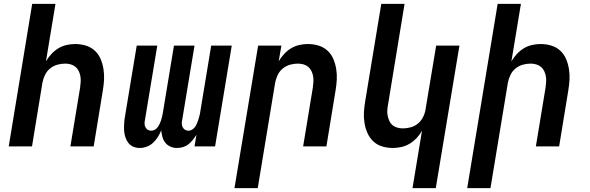

<svg xmlns="http://www.w3.org/2000/svg" viewBox="-20 -755 3040 990"><path d="M25 0 146 -735H266L217 -439Q229 -459 245 -476.5Q261 -494 281 -506Q301 -518 323.5 -523Q346 -528 367 -528Q396 -528 422.5 -520Q449 -512 468.5 -494Q488 -476 498.5 -451.5Q509 -427 513.5 -399.5Q518 -372 516.5 -344Q515 -316 510 -287L463 0H343L393 -303Q395 -318 396 -333Q397 -348 394.5 -362Q392 -376 386 -388.5Q380 -401 369.5 -410Q359 -419 345 -423Q331 -427 316 -427Q296 -427 276 -421.5Q256 -416 239 -402.5Q222 -389 212.5 -369.5Q203 -350 199 -330L145 0Z M893 8Q874 8 858.5 1Q843 -6 832.5 -19Q822 -32 817.5 -49Q813 -66 811 -83Q805 -66 794.5 -49.5Q784 -33 770 -19.5Q756 -6 737.5 1Q719 8 701 8Q683 8 667.5 1.5Q652 -5 642 -18Q632 -31 626.5 -47.5Q621 -64 620 -81Q619 -98 620 -116Q621 -134 624 -152L685 -520H791L727 -134Q725 -125 725.5 -115.5Q726 -106 730.5 -98Q735 -90 742.5 -85.5Q750 -81 760 -81Q769 -81 778 -86Q787 -91 792.5 -98.5Q798 -106 802.5 -115Q807 -124 810 -133Q813 -142 815 -151Q817 -160 819 -169L877 -520H983L919 -134Q917 -125 917.5 -115.5Q918 -106 922.5 -98Q927 -90 934.5 -85.5Q942 -81 952 -81Q961 -81 969.5 -86Q978 -91 984 -98.5Q990 -106 994 -115Q998 -124 1001 -133Q1004 -142 1006.5 -151Q1009 -160 1011 -169L1069 -520H1175L1089 0H983L993 -60Q984 -46 974 -33.5Q964 -21 951.5 -11Q939 -1 923.5 3.5Q908 8 893 8Z M1189 215 1311 -520H1431L1417 -439Q1429 -459 1445 -476.5Q1461 -494 1481 -506Q1501 -518 1523.5 -523Q1546 -528 1567 -528Q1596 -528 1622.5 -520Q1649 -512 1668.5 -494Q1688 -476 1698.5 -451.5Q1709 -427 1713.5 -399.5Q1718 -372 1716.5 -344Q1715 -316 1710 -287L1663 0H1543L1593 -303Q1595 -318 1596 -333Q1597 -348 1594.5 -362Q1592 -376 1586 -388.5Q1580 -401 1569.5 -410Q1559 -419 1545 -423Q1531 -427 1516 -427Q1496 -427 1476 -421.5Q1456 -416 1439 -402.5Q1422 -389 1412.5 -369.5Q1403 -350 1399 -330L1309 215Z M2107 215 2156 -81Q2145 -61 2128.5 -43.5Q2112 -26 2092 -14Q2072 -2 2049.5 3Q2027 8 2006 8Q1977 8 1950.5 0Q1924 -8 1905 -26Q1886 -44 1875 -68.5Q1864 -93 1859.5 -120.5Q1855 -148 1856.5 -176Q1858 -204 1863 -233L1946 -735H2066L1981 -217Q1978 -202 1977 -187Q1976 -172 1979 -158Q1982 -144 1987.5 -131.5Q1993 -119 2003.5 -110Q2014 -101 2028 -97Q2042 -93 2057 -93Q2077 -93 2097.5 -98.5Q2118 -104 2134.5 -117.5Q2151 -131 2161 -150.5Q2171 -170 2174 -190L2229 -520H2349L2227 215Z M2389 215 2546 -735H2666L2617 -439Q2629 -459 2645 -476.5Q2661 -494 2681 -506Q2701 -518 2723.5 -523Q2746 -528 2767 -528Q2796 -528 2822.5 -520Q2849 -512 2868.5 -494Q2888 -476 2898.5 -451.5Q2909 -427 2913.5 -399.5Q2918 -372 2916.5 -344Q2915 -316 2910 -287L2863 0H2743L2793 -303Q2795 -318 2796 -333Q2797 -348 2794.5 -362Q2792 -376 2786 -388.5Q2780 -401 2769.5 -410Q2759 -419 2745 -423Q2731 -427 2716 -427Q2696 -427 2676 -421.5Q2656 -416 2639 -402.5Q2622 -389 2612.5 -369.5Q2603 -350 2599 -330L2509 215Z"/></svg>

Font: Iosevka Extended Oblique
Style: Bold
Weight: 700
Width: 7
Italic angle: -9°
Monospace: yes
Designer: Belleve Invis
Foundry: Belleve Invis
Version: Version 32.5.0; ttfautohint (v1.8.4)